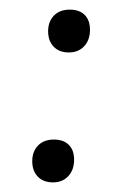

<svg xmlns="http://www.w3.org/2000/svg" viewBox="-20 -374 269 399"><path d="M134 -42Q134 -21 122 -8Q110 5 90 5Q70 5 58.5 -7Q47 -19 47 -39Q47 -59 59 -71.5Q71 -84 92 -84Q112 -84 123 -73Q134 -62 134 -42ZM167 -312Q167 -291 155 -278Q143 -265 123 -265Q103 -265 91.5 -277Q80 -289 80 -309Q80 -329 92 -341.5Q104 -354 125 -354Q145 -354 156 -343Q167 -332 167 -312Z"/></svg>

Font: Alegreya Sans SC
Style: Italic
Weight: 400
Italic angle: -7°
Designer: Juan Pablo del Peral
Foundry: Huerta Tipografica
Version: Version 2.008; ttfautohint (v1.6)